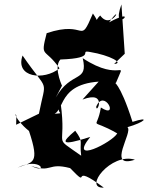

<svg xmlns="http://www.w3.org/2000/svg" viewBox="-20 -796 669 868"><path d="M260 -408C271 -388 217 -488 253 -527C426 -533 331 -571 387 -561C479 -546 542 -509 496 -507L544 -553L529 -776C476 -630 626 -777 473 -695C543 -793 485 -654 433 -726C382 -678 458 -653 400 -735C336 -585 376 -708 191 -646C161 -530 182 -584 249 -487C178 -430 47 -446 82 -545C202 -370 189 -450 156 -282L53 -232L54 -272C48 -295 39 -263 111 -204C162 -51 127 -65 59 -38C166 -90 201 -5 121 -46C216 -13 194 -63 297 -36C399 70 285 -70 449 52C354 58 482 -108 590 -74C459 -31 584 -200 556 -221C633 -243 663 -272 579 -245C520 -432 490 -423 504 -421C553 -541 530 -417 354 -533C380 -420 303 -479 232 -355ZM353 -346C469 -390 415 -275 415 -314C451 -399 522 -254 436 -310C418 -199 379 -268 510 -193C490 -154 285 -49 388 -177C247 -132 258 -153 320 -205C360 -151 338 -161 347 -92C212 -188 284 -115 254 -331C221 -268 301 -291 195 -278C284 -262 219 -412 426 -427Z"/></svg>

Font: Asimov Silicon
Style: Regular
Weight: 400
Designer: Google
Version: Version 2.000980; 2014